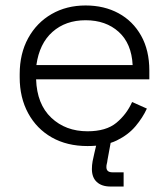

<svg xmlns="http://www.w3.org/2000/svg" viewBox="-20 -520 614 702"><path d="M52 -237V-249Q52 -324 83 -380.5Q114 -437 168.5 -468.5Q223 -500 293 -500Q361 -500 413.5 -471.5Q466 -443 496 -389.5Q526 -336 526 -262V-230H112Q115 -139 167.5 -89.5Q220 -40 300 -40Q368 -40 405.5 -71Q443 -102 463 -147L517 -123Q502 -90 475.5 -58.5Q449 -27 407 -6.5Q365 14 300 14Q225 14 169.5 -17.5Q114 -49 83 -106Q52 -163 52 -237ZM465 -282Q461 -361 414 -403.5Q367 -446 293 -446Q220 -446 172 -403.5Q124 -361 113 -282ZM384 162Q352 162 334 145.5Q316 129 316 98Q316 84 318.5 70Q321 56 325 40L337 -11H387L373 65Q372 74 370.5 79Q369 84 369 91Q369 110 391 110H432V162Z"/></svg>

Font: Space Grotesk Frontify Light
Style: Regular
Weight: 300
Designer: Florian Karsten
Version: Version 2.000